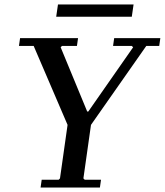

<svg xmlns="http://www.w3.org/2000/svg" viewBox="-20 -841 739 861"><path d="M492 -670H699L694 -635H636L388 -281L354 -41L360 -35H433L428 0H162L167 -35H243L249 -41L283 -281L131 -635H65L70 -670H330L325 -635H258L252 -629L371 -341H376L577 -629L571 -635H487ZM240 -821H579L571 -766H232Z"/></svg>

Font: Brygada 1918 Medium
Style: Italic
Weight: 500
Italic angle: -8°
Designer: Mateusz Machalski | Borys Kosmynka | Przemek Hoffer
Foundry: NIEPODLEGLA 2018
Version: Version 3.006